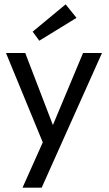

<svg xmlns="http://www.w3.org/2000/svg" viewBox="-20 -654 502 882"><path d="M223 -79.5 361.5 -410.5H448.5L171.5 208H83.5L176.5 0L7.5 -410.5H96ZM160.5 -467 130 -508.5 281.5 -634 331.5 -572Z"/></svg>

Font: League Spartan Thin
Style: Regular
Weight: 400
Version: Version 2.002